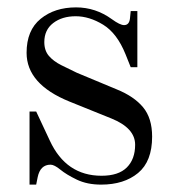

<svg xmlns="http://www.w3.org/2000/svg" viewBox="-20 -488 464 520"><path d="M52 -345Q52 -406 90 -437Q128 -468 186 -468Q239 -468 283 -436Q305 -420 316 -420Q330 -420 332 -438L334 -458H352V-306H334L320 -341Q297 -398 259.5 -421Q222 -444 185 -444Q148 -444 124 -425.5Q100 -407 100 -374Q100 -351 112.5 -336.5Q125 -322 146 -311.5Q167 -301 188 -291L296 -246Q343 -227 367.5 -197.5Q392 -168 392 -118Q392 -51 354 -19.5Q316 12 254 12Q216 12 188 -1.5Q160 -15 143.5 -28.5Q127 -42 117 -42Q89 -42 82 -8L78 12H60V-186H78L115 -107Q159 -12 255 -12Q301 -12 323.5 -34.5Q346 -57 346 -96Q346 -141 282 -167L168 -213Q52 -260 52 -345Z"/></svg>

Font: Old Standard TT
Style: Regular
Weight: 400
Designer: Alexey Kryukov <alexios@thessalonica.org.ru>
Version: Version 1.0